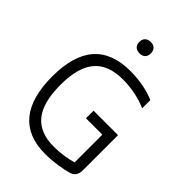

<svg xmlns="http://www.w3.org/2000/svg" viewBox="-255 -991 1110 1110"><g transform="rotate(45 300.0 -436.0)"><path d="M539 -574V-641C492 -663 418 -679 340 -679C138 -679 41 -564 41 -337C41 -109 137 9 328 9C399 9 475 -5 510 -16C535 -25 550 -43 550 -78V-366H350V-304H484V-77C438 -64 385 -56 335 -56C181 -56 109 -146 109 -336C109 -525 182 -614 343 -614C410 -614 483 -600 539 -574ZM256 -833C256 -806 273 -788 304 -788C334 -788 350 -806 350 -833V-835C350 -863 334 -881 304 -881C273 -881 256 -863 256 -835Z"/></g></svg>

Font: LT Wave Mono Light
Style: Regular
Weight: 300
Designer: Daniel Lyons
Version: Version 2.5 (Glyphs App)